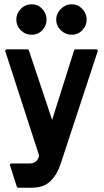

<svg xmlns="http://www.w3.org/2000/svg" viewBox="-20 -708 483 895"><path d="M107 -478Q113 -478 115 -472L223 -149L325 -472Q327 -478 333 -478H427Q432 -478 434.5 -475Q437 -472 435 -468L263 55Q248 103 216.5 135Q185 167 128 167H66Q60 167 58 161L27 64Q25 60 27.5 57Q30 54 35 54H116Q136 54 146 45.5Q156 37 160 26V27L162 16L5 -468Q3 -478 13 -478ZM314 -546Q285 -546 263.5 -567Q242 -588 242 -617Q242 -631 248 -644Q254 -657 263.5 -666.5Q273 -676 286 -682Q299 -688 314 -688Q343 -688 363.5 -666.5Q384 -645 384 -617Q384 -588 363.5 -567Q343 -546 314 -546ZM128 -546Q98 -546 77 -567Q56 -588 56 -617Q56 -645 77 -666.5Q98 -688 128 -688Q157 -688 177 -666.5Q197 -645 197 -617Q197 -588 177 -567Q157 -546 128 -546Z"/></svg>

Font: RonaldsonGothic
Style: Regular
Weight: 400
Designer: Mr. Robertson for MacKellar, Smiths & Jordan Co. Philadelphia
Foundry: CAT-Fonts Peter Wiegel
Version: Version 1.000